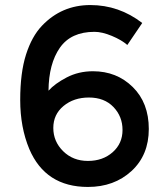

<svg xmlns="http://www.w3.org/2000/svg" viewBox="-20 -732 660 760"><path d="M354 -606Q261 -606 217 -543Q173 -480 172 -373Q197 -401 244 -425.5Q291 -450 348 -450Q442 -450 505.5 -387.5Q569 -325 569 -221.5Q569 -118 500.5 -55Q432 8 328 8Q160 8 96 -142Q60 -228 60 -336Q60 -444 83 -516Q106 -588 146 -630Q224 -712 337.5 -712Q451 -712 543 -641L484 -554Q461 -574 422.5 -590Q384 -606 354 -606ZM332 -346Q272 -346 231.5 -312.5Q191 -279 191 -225.5Q191 -172 230 -133.5Q269 -95 328 -95Q387 -95 426 -129.5Q465 -164 465 -217.5Q465 -271 429 -308.5Q393 -346 332 -346Z"/></svg>

Font: Montserrat_am3
Style: Regular
Weight: 400
Designer: Julieta Ulanovsky
Foundry: Julieta Ulanovsky, Armenina letters added by Vahan Hovhannisyan
Version: Version 2.001